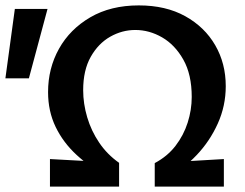

<svg xmlns="http://www.w3.org/2000/svg" viewBox="-46 -691 907 711"><path d="M355 -35Q288 -71 238 -117Q188 -163 160 -221Q132 -279 132 -350Q132 -438 172.5 -510.5Q213 -583 288.5 -627Q364 -671 468 -671Q568 -671 640 -631Q712 -591 751 -523.5Q790 -456 790 -372Q790 -299 760.5 -233.5Q731 -168 682 -116.5Q633 -65 572 -31L527 -87Q574 -112 604 -151Q634 -190 649 -237Q664 -284 664 -332Q664 -415 633 -470Q602 -525 554.5 -552.5Q507 -580 455 -580Q406 -580 362 -555Q318 -530 290 -480.5Q262 -431 262 -357Q262 -307 277 -256.5Q292 -206 321.5 -162.5Q351 -119 395 -88ZM139 0V-102L395 -88V0ZM527 0V-87L783 -102V0ZM61 -401H-26L9 -658H130Z"/></svg>

Font: Ysabeau Office
Style: Bold
Weight: 700
Designer: Christian Thalmann (Catharsis Fonts)
Version: Version 2.001;gftools[0.9.30]; featfreeze: tnum,lnum,ss02